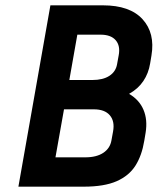

<svg xmlns="http://www.w3.org/2000/svg" viewBox="-20 -700 626 720"><path d="M49 0 169 -680H366Q467 -680 514.5 -628Q562 -576 548 -492L543 -462Q537 -425 517.5 -396Q498 -367 464 -348Q502 -326 518 -288.5Q534 -251 526 -202L521 -172Q512 -117 488 -79Q464 -41 417.5 -20.5Q371 0 294 0ZM357 -570H270L240 -400H327Q366 -400 390 -415.5Q414 -431 419 -459L425 -492Q432 -528 414 -549Q396 -570 357 -570ZM332 -290H220L188 -110H300Q342 -110 367.5 -127Q393 -144 398 -174L404 -207Q411 -245 392 -267.5Q373 -290 332 -290Z"/></svg>

Font: Inria Sans
Style: Bold Italic
Weight: 700
Italic angle: -10°
Designer: Black Foundry Team
Foundry: Black Foundry
Version: Version 1.2; ttfautohint (v1.8.3)